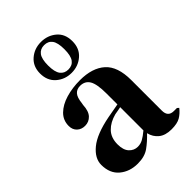

<svg xmlns="http://www.w3.org/2000/svg" viewBox="-232 -871 981 981"><g transform="rotate(-45 259.0 -380.0)"><path d="M166 15Q108 15 68.5 -18Q29 -51 29 -113Q29 -160 77 -199.5Q125 -239 228 -259Q244 -262 264 -265.5Q284 -269 306 -273V-352Q306 -420 289.5 -447.5Q273 -475 238 -475Q214 -475 200 -459.5Q186 -444 182 -406L180 -395Q178 -352 159 -332Q140 -312 112 -312Q86 -312 69 -328Q52 -344 52 -371Q52 -412 80.5 -440Q109 -468 156 -482Q203 -496 258 -496Q347 -496 395.5 -452.5Q444 -409 444 -311V-90Q444 -45 486 -45H508L517 -37Q498 -13 475.5 0Q453 13 412 13Q368 13 342.5 -7.5Q317 -28 309 -62Q279 -30 247.5 -7.5Q216 15 166 15ZM227 -46Q247 -46 264.5 -55.5Q282 -65 306 -85V-253Q296 -251 286 -249Q276 -247 263 -245Q217 -233 189.5 -204.5Q162 -176 162 -128Q162 -87 181 -66.5Q200 -46 227 -46ZM255 -552Q207 -552 172.5 -582Q138 -612 138 -664Q138 -715 172.5 -745Q207 -775 255 -775Q303 -775 337.5 -746Q372 -717 372 -664Q372 -612 337.5 -582Q303 -552 255 -552ZM255 -576Q284 -576 299 -596.5Q314 -617 314 -664Q314 -711 299 -731.5Q284 -752 255 -752Q227 -752 211.5 -731.5Q196 -711 196 -664Q196 -617 211.5 -596.5Q227 -576 255 -576Z"/></g></svg>

Font: DeepMind Serif Display
Style: Regular
Weight: 400
Designer: Frank Grießhammer / Modifications: Colophon Foundry
Foundry: Colophon Foundry
Version: Version 5.003; ttfautohint (v1.8.2)